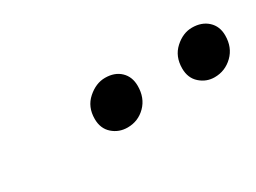

<svg xmlns="http://www.w3.org/2000/svg" viewBox="-24 -793 461 346"><g transform="rotate(-30 206.5 -620.0)"><path d="M178 -571Q160 -571 147 -582.5Q134 -594 134 -614Q134 -639 151 -654Q168 -669 187 -669Q207 -669 219 -657.5Q231 -646 231 -627Q231 -602 215.5 -586.5Q200 -571 178 -571ZM359 -571Q342 -571 329 -582.5Q316 -594 316 -614Q316 -639 332.5 -654Q349 -669 368 -669Q388 -669 400.5 -657.5Q413 -646 413 -627Q413 -602 397 -586.5Q381 -571 359 -571Z"/></g></svg>

Font: Lisu Bosa
Style: Italic
Weight: 400
Italic angle: -19°
Designer: David Morse, Annie Olsen, Victor Gaultney, Frank Grießhammer (Latin)
Foundry: SIL International
Version: Version 2.000